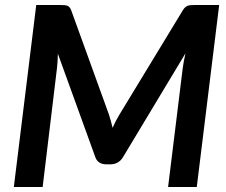

<svg xmlns="http://www.w3.org/2000/svg" viewBox="-20 -743 898 763"><path d="M412.5 -289Q417 -276 420.5 -262.5Q424 -249 427.5 -235Q433.5 -249 440.5 -262.5Q447.5 -276 455.5 -289L706.5 -702Q711 -709.5 715.8 -713.8Q720.5 -718 725.8 -720Q731 -722 737.5 -722.5Q744 -723 752.5 -723H851L762 0H648L706 -471Q707.5 -484 710.5 -499.5Q713.5 -515 717 -531L468.5 -118Q460 -104 447.2 -97Q434.5 -90 419.5 -90H401.5Q386.5 -90 375.2 -97Q364 -104 359 -118L210 -529.5Q209.5 -514 208.8 -499.5Q208 -485 206.5 -473L149.5 0H35L124 -723H221.5Q230 -723 236.5 -722.5Q243 -722 248 -720Q253 -718 256.5 -713.8Q260 -709.5 263 -702L412.5 -289Z"/></svg>

Font: Lato TR
Style: Bold Italic
Weight: 700
Italic angle: -12°
Designer: Lukasz Dziedzic
Foundry: tyPoland Lukasz Dziedzic
Version: Version 1.104 2013